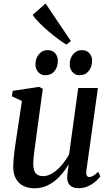

<svg xmlns="http://www.w3.org/2000/svg" viewBox="-20 -1028 608 1059"><path d="M170 10.5Q137 10.5 110.8 -1.8Q84.5 -14 68.8 -40.5Q53 -67 53 -109.5Q53 -125.5 54.8 -147.5Q56.5 -169.5 59.8 -194.5Q63 -219.5 66.5 -243.5Q70 -267.5 73 -286L101 -471L45.5 -497L50.5 -527L196 -549L216 -537.5L181.5 -285.5Q179.5 -265.5 176.2 -243.5Q173 -221.5 170 -200Q167 -178.5 165.2 -159.8Q163.5 -141 163.5 -127.5Q163.5 -100.5 169.8 -85Q176 -69.5 188.2 -63Q200.5 -56.5 218.5 -56.5Q244 -56.5 270.5 -73.2Q297 -90 320.5 -117.5Q344 -145 361 -176.5L411.5 -542.5H520L456.5 -87.5Q454 -69.5 458.5 -60.5Q463 -51.5 472.5 -51.5Q482 -51.5 493.8 -58Q505.5 -64.5 521.5 -80.5L533.5 -55.5Q527 -45.5 510 -29.8Q493 -14 468.2 -2Q443.5 10 414 10Q380 10 365 -7Q350 -24 350.5 -50Q350.5 -53 351.2 -60.8Q352 -68.5 353.2 -79Q354.5 -89.5 356 -100.2Q357.5 -111 358.5 -119L357.5 -120Q342.5 -94.5 323.5 -71.2Q304.5 -48 281 -29.5Q257.5 -11 230 -0.2Q202.5 10.5 170 10.5ZM229 -613Q205.5 -613 190.2 -631.2Q175 -649.5 175.5 -675Q176 -706.5 194.8 -729Q213.5 -751.5 243 -751.5Q270.5 -751.5 285 -733.5Q299.5 -715.5 299 -692Q299 -658.5 280.5 -635.8Q262 -613 229 -613ZM418 -613Q394.5 -613 379.2 -631.2Q364 -649.5 364.5 -675Q365 -706.5 383.5 -729Q402 -751.5 432 -751.5Q459 -751.5 473.8 -733.5Q488.5 -715.5 488 -692Q487.5 -658.5 469 -635.8Q450.5 -613 418 -613ZM346 -782Q327 -793.5 300.5 -813Q274 -832.5 246.5 -856Q219 -879.5 195.8 -903Q172.5 -926.5 160 -946L231.5 -1008.5L371 -801.5Z"/></svg>

Font: Merriweather 60pt Medium
Style: Italic
Weight: 500
Italic angle: -7.8°
Version: Version 2.101